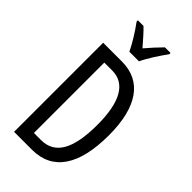

<svg xmlns="http://www.w3.org/2000/svg" viewBox="-286 -1016 1088 1088"><g transform="rotate(45 258.0 -471.5)"><path d="M214 -783H291C312 -829 354 -892 384 -933V-943H339C305 -908 287 -889 253 -849C223 -883 192 -920 167 -943H122V-933C157 -886 193 -827 214 -783ZM467 -366C467 -593 382 -714 223 -714H73V0H217C381 0 467 -125 467 -366ZM379 -362C379 -172 328 -75 214 -75H157V-639H220C325 -639 379 -546 379 -362Z"/></g></svg>

Font: Noto Sans Ethiopic ExtCond
Style: Regular
Weight: 400
Width: 2
Designer: Monotype Design Team
Foundry: Monotype Imaging Inc.
Version: Version 2.102